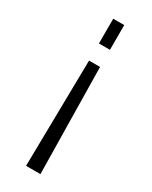

<svg xmlns="http://www.w3.org/2000/svg" viewBox="-186 -583 622 786"><g transform="rotate(30 125.5 -190.0)"><path d="M91 160 99 -342H151L159 160ZM99 -423V-540H151V-423Z"/></g></svg>

Font: Pathway Extreme 28pt ExtraLight
Style: Regular
Weight: 250
Designer: Eduardo Rodriguez Tunni
Foundry: Eduardo Rodriguez Tunni
Version: Version 1.001;gftools[0.9.26]